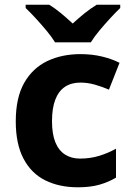

<svg xmlns="http://www.w3.org/2000/svg" viewBox="-20 -786 556 816"><path d="M311 10Q232 10 172.5 -19.5Q113 -49 80 -111.5Q47 -174 47 -270Q47 -371 83 -434Q119 -497 181 -526.5Q243 -556 322 -556Q370 -556 412.5 -546Q455 -536 488 -519L443 -405Q413 -418 382.5 -426.5Q352 -435 322 -435Q283 -435 256 -417Q229 -399 215 -362.5Q201 -326 201 -271Q201 -217 215 -182Q229 -147 256 -129.5Q283 -112 320 -112Q363 -112 401 -123.5Q439 -135 473 -154V-31Q441 -12 402.5 -1Q364 10 311 10ZM214 -606Q200 -629 177.5 -656Q155 -683 131.5 -708.5Q108 -734 89 -752V-766H189Q215 -750 239 -730Q263 -710 289 -686Q315 -710 340 -730Q365 -750 391 -766H491V-752Q473 -735 449 -709Q425 -683 402.5 -656Q380 -629 366 -606Z"/></svg>

Font: Noto Sans Lao Looped
Style: Bold
Weight: 700
Designer: Mark Frömberg, Ben Mitchell
Foundry: The Fontpad Ltd
Version: Version 1.001